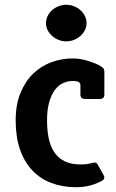

<svg xmlns="http://www.w3.org/2000/svg" viewBox="-20 -761 482 795"><path d="M408.2 -37.1Q413.1 -28.8 411.6 -22.9Q410.2 -17.1 401.9 -12.2Q379.9 0 352.8 7.1Q325.7 14.2 294.9 14.2Q239.3 14.2 193.1 -3.2Q147 -20.5 114 -55.2Q81.1 -89.8 63 -141.6Q44.9 -193.4 44.9 -262.2Q44.9 -327.6 64.7 -376Q84.5 -424.3 117.4 -456.1Q150.4 -487.8 192.9 -503.4Q235.4 -519 280.8 -519Q309.6 -519 338.4 -510.7Q367.2 -502.4 387.7 -492.2Q400.4 -485.4 406.2 -480Q412.1 -474.6 412.1 -463.9V-369.6Q412.1 -351.1 393.1 -351.1H332Q313 -351.1 313 -370.1V-407.2Q313 -420.9 299.8 -423.8Q295.9 -424.8 291 -425.3Q286.1 -425.8 282.2 -425.8Q261.7 -425.8 242.4 -417.5Q223.1 -409.2 208.3 -389.9Q193.4 -370.6 184.1 -339.4Q174.8 -308.1 174.8 -262.2Q174.8 -220.2 182.1 -186.5Q189.5 -152.8 205.8 -129.2Q222.2 -105.5 248.8 -92.8Q275.4 -80.1 314 -80.1Q340.8 -80.1 359.9 -85.9Q369.1 -88.9 375 -87.6Q380.9 -86.4 384.8 -79.1ZM338.4 -665Q338.4 -649.9 331.5 -636.2Q324.7 -622.6 313.2 -612.3Q301.8 -602.1 286.6 -595.9Q271.5 -589.8 254.4 -589.8Q237.8 -589.8 222.4 -595.9Q207 -602.1 195.6 -612.3Q184.1 -622.6 177.2 -636.2Q170.4 -649.9 170.4 -665Q170.4 -680.7 177.2 -694.6Q184.1 -708.5 195.6 -718.8Q207 -729 222.4 -735.1Q237.8 -741.2 254.4 -741.2Q271.5 -741.2 286.6 -735.1Q301.8 -729 313.2 -718.8Q324.7 -708.5 331.5 -694.6Q338.4 -680.7 338.4 -665Z"/></svg>

Font: New Telegraph
Style: Bold
Weight: 700
Designer: Frank Baranowski
Foundry: Frank Baranowski
Version: Version 3.001